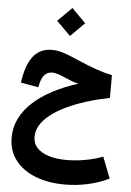

<svg xmlns="http://www.w3.org/2000/svg" viewBox="-71 -838 863 1265"><g transform="rotate(5 360.5 -205.5)"><path d="M247.6 -500.5Q170.9 -500.5 126.7 -449Q82.5 -397.5 64 -292.5L60.1 -268.1L177.2 -247.1L181.2 -266.6Q189.5 -307.1 208.7 -329.3Q228 -351.6 261.7 -351.6Q277.8 -351.6 297.9 -345Q317.9 -338.4 349.1 -325.2Q370.6 -315.9 392.3 -307.4Q414.1 -298.8 438 -293.5Q346.7 -265.1 271.7 -225.6Q196.8 -186 142.8 -136.7Q88.9 -87.4 59.8 -28.6Q30.8 30.3 30.8 97.7Q30.8 184.1 78.1 246.3Q125.5 308.6 210.2 342.3Q294.9 376 405.8 376Q485.4 376 561 358.9Q636.7 341.8 697.8 311L643.1 170.4Q596.2 189.9 531.2 201.9Q466.3 213.9 403.8 213.9Q336.9 213.9 286.6 198.5Q236.3 183.1 208.5 153.3Q180.7 123.5 180.7 79.6Q180.7 38.6 203.6 1.2Q226.6 -36.1 269 -68.8Q311.5 -101.6 370.4 -129.6Q429.2 -157.7 500.7 -179.9Q572.3 -202.1 653.3 -218.8V-369.1Q599.1 -380.4 545.2 -399.2Q491.2 -418 423.3 -447.8Q379.9 -466.8 348.9 -478.5Q317.9 -490.2 293.9 -495.4Q270 -500.5 247.6 -500.5ZM262.7 -694.3 355.5 -602.1 447.8 -694.3 355.5 -787.1Z"/></g></svg>

Font: Estedad-FD-VF Thin
Style: Regular
Weight: 100
Designer: Amin Abedi
Version: Version 5.0